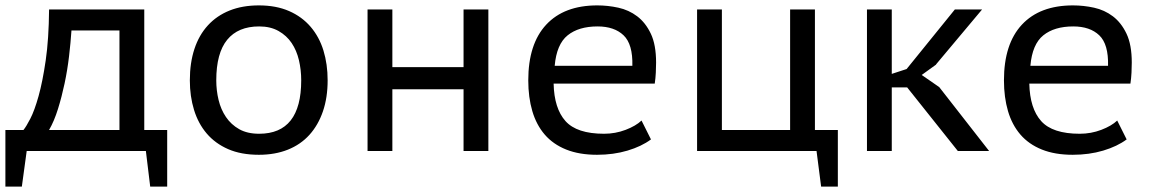

<svg xmlns="http://www.w3.org/2000/svg" viewBox="-20 -560 4281 712"><path d="M600 132H537L521 0H79L61 132H0V-78H67Q77 -90 92.5 -120Q108 -150 123 -203.5Q138 -257 149.5 -336Q161 -415 162 -525H515V-78H600ZM423 -78V-447H245Q242 -402 236 -351Q230 -300 219.5 -250.5Q209 -201 195 -156Q181 -111 162 -78Z M684 -262Q684 -327 701 -378.5Q718 -430 751 -466Q784 -502 831.5 -521Q879 -540 940 -540Q1004 -540 1052 -519Q1100 -498 1132 -460.5Q1164 -423 1179.5 -372.5Q1195 -322 1195 -262Q1195 -198 1177.5 -147Q1160 -96 1127.5 -60Q1095 -24 1047.5 -5Q1000 14 940 14Q874 14 826 -7Q778 -28 746.5 -65Q715 -102 699.5 -152.5Q684 -203 684 -262ZM782 -262Q782 -225 790.5 -189.5Q799 -154 818 -126Q837 -98 867 -81Q897 -64 941 -64Q1097 -64 1097 -262Q1097 -301 1088.5 -337Q1080 -373 1061.5 -400.5Q1043 -428 1013 -445Q983 -462 941 -462Q863 -462 822.5 -412.5Q782 -363 782 -262Z M1699 -229H1435V0H1343V-525H1435V-311H1699V-525H1791V0H1699Z M2394 -43Q2359 -17 2307 -1.5Q2255 14 2194 14Q2128 14 2079.5 -5.5Q2031 -25 2000 -61Q1969 -97 1954 -148Q1939 -199 1939 -262Q1939 -397 2005.5 -468.5Q2072 -540 2195 -540Q2234 -540 2273 -531.5Q2312 -523 2343 -499.5Q2374 -476 2393.5 -435Q2413 -394 2413 -328Q2413 -312 2412 -291Q2411 -270 2408 -250H2033Q2035 -158 2077 -111Q2119 -64 2220 -64Q2262 -64 2300 -78.5Q2338 -93 2359 -113ZM2325 -316Q2327 -396 2292.5 -429Q2258 -462 2196 -462Q2126 -462 2085 -429Q2044 -396 2037 -316Z M3087 132H3025L3008 0H2565V-525H2657V-78H2910V-525H3002V-78H3087Z M3344 -236H3287V0H3195V-525H3287V-286L3342 -304L3521 -525H3622L3451 -321H3452L3398 -282L3463 -237L3648 0H3532Z M4158 -43Q4123 -17 4071 -1.5Q4019 14 3958 14Q3892 14 3843.5 -5.5Q3795 -25 3764 -61Q3733 -97 3718 -148Q3703 -199 3703 -262Q3703 -397 3769.5 -468.5Q3836 -540 3959 -540Q3998 -540 4037 -531.5Q4076 -523 4107 -499.5Q4138 -476 4157.5 -435Q4177 -394 4177 -328Q4177 -312 4176 -291Q4175 -270 4172 -250H3797Q3799 -158 3841 -111Q3883 -64 3984 -64Q4026 -64 4064 -78.5Q4102 -93 4123 -113ZM4089 -316Q4091 -396 4056.5 -429Q4022 -462 3960 -462Q3890 -462 3849 -429Q3808 -396 3801 -316Z"/></svg>

Font: PT Sans Caption
Style: Regular
Weight: 400
Designer: A.Korolkova, O.Umpeleva, V.Yefimov
Foundry: ParaType Ltd
Version: Version 2.004W OFL